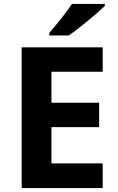

<svg xmlns="http://www.w3.org/2000/svg" viewBox="-20 -954 600 974"><path d="M512 -924V-934H345C316 -889 262 -824 230 -787V-774H329C380 -809 474 -887 512 -924ZM501 0V-125H241V-309H483V-433H241V-590H501V-714H90V0Z"/></svg>

Font: Noto Sans Malayalam
Style: Bold
Weight: 700
Designer: Jelle Bosma - Monotype Design Team
Foundry: Monotype Imaging Inc.
Version: Version 2.104